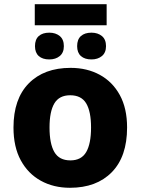

<svg xmlns="http://www.w3.org/2000/svg" viewBox="-20 -881 667 911"><path d="M486 -861V-761H145V-861ZM214 -726Q244 -726 263.5 -710Q283 -694 283 -662Q283 -631 263.5 -615Q244 -599 214 -599Q182 -599 164 -615Q146 -631 146 -662Q146 -694 164 -710Q182 -726 214 -726ZM414 -726Q444 -726 463.5 -710Q483 -694 483 -662Q483 -631 463.5 -615Q444 -599 414 -599Q382 -599 364 -615Q346 -631 346 -662Q346 -694 364 -710Q382 -726 414 -726ZM583 -276Q583 -138 510.5 -64Q438 10 312 10Q234 10 173.5 -23.5Q113 -57 78.5 -120.5Q44 -184 44 -276Q44 -412 116.5 -485.5Q189 -559 315 -559Q393 -559 453.5 -526Q514 -493 548.5 -430Q583 -367 583 -276ZM215 -276Q215 -199 238 -159.5Q261 -120 314 -120Q366 -120 389 -159.5Q412 -199 412 -276Q412 -352 389 -390.5Q366 -429 313 -429Q261 -429 238 -390.5Q215 -352 215 -276Z"/></svg>

Font: Noto Sans ExtraBold
Style: Regular
Weight: 800
Designer: Monotype Design Team
Foundry: Monotype Imaging Inc.
Version: Version 2.007